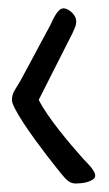

<svg xmlns="http://www.w3.org/2000/svg" viewBox="-20 -596 259 455"><path d="M205.6 -179.7Q205.6 -174.3 200.2 -170.7Q194.8 -167 187.5 -164.8Q180.2 -162.6 172.6 -161.9Q165 -161.1 160.6 -161.1Q151.9 -161.1 145.5 -164.6Q139.2 -168 133.3 -174.8Q127.4 -181.2 116 -195.6Q104.5 -210 90.6 -228Q76.7 -246.1 62 -266.4Q47.4 -286.6 35.4 -304.9Q23.4 -323.2 15.9 -337.6Q8.3 -352.1 8.3 -359.4Q8.3 -372.1 15.6 -383.5Q22.9 -395 28.8 -405.3L100.1 -538.1Q102.1 -542.5 105.2 -549.1Q108.4 -555.7 112.1 -561.5Q115.7 -567.4 120.4 -571.8Q125 -576.2 130.4 -576.2Q135.7 -576.2 141.1 -573.2Q146.5 -570.3 150.9 -565.9Q155.3 -561.5 158 -556.2Q160.6 -550.8 160.6 -545.9Q160.6 -537.6 157.7 -531Q154.8 -524.4 151.9 -517.6Q131.8 -478 111.8 -438.5Q91.8 -398.9 71.8 -359.4Q80.1 -342.8 92.8 -324.5Q105.5 -306.2 119.9 -287.8Q134.3 -269.5 148.9 -252.2Q163.6 -234.9 176.3 -220.7Q179.7 -216.8 184.6 -211.9Q189.5 -207 194.1 -201.7Q198.7 -196.3 202.1 -190.4Q205.6 -184.6 205.6 -179.7Z"/></svg>

Font: Just Another Hand
Style: Regular
Weight: 400
Designer: Astigmatic (AOETI)
Foundry: Astigmatic (AOETI)
Version: Version 1.001